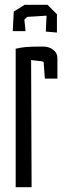

<svg xmlns="http://www.w3.org/2000/svg" viewBox="-20 -776 275 796"><path d="M45 -574Q66 -579 87.5 -581Q109 -583 157 -583Q184 -583 201 -569.5Q218 -556 218 -535V-450H166L161 -516Q161 -519 159.5 -520Q158 -521 152 -522L109 -527L111 0H45ZM170 -645 173 -711 93 -706 81 -695 86 -647H33L37 -728L82 -756H177L216 -717V-641Z"/></svg>

Font: Bahianita
Style: Regular
Weight: 400
Designer: Pablo Cosgaya & Dani Raskovsky
Foundry: Pablo Cosgaya & Dani Raskovsky
Version: Version 1.008